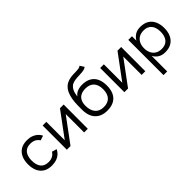

<svg xmlns="http://www.w3.org/2000/svg" viewBox="59 -1657 2806 2806"><g transform="rotate(-45 1461.5 -254.5)"><path d="M431 -367Q411 -401 376 -420.5Q341 -440 290 -440Q235 -440 199.5 -417Q164 -394 146.5 -351.5Q129 -309 129 -250Q129 -160 168.5 -110Q208 -60 290 -60Q341 -60 376 -79.5Q411 -99 431 -133L506 -111Q489 -74 459 -46.5Q429 -19 387 -4Q345 11 290 11Q209 11 156.5 -22Q104 -55 78 -113.5Q52 -172 52 -250Q52 -327 78 -386Q104 -445 156.5 -478Q209 -511 290 -511Q344 -511 385.5 -496Q427 -481 457 -454.5Q487 -428 505 -391Z M605 -500H681V-119L963 -500H1039L1038 0H962V-380L681 0H605Z M1429 16Q1310 16 1242.5 -54.5Q1175 -125 1175 -260Q1175 -303 1176 -356.5Q1177 -410 1185.5 -464Q1194 -518 1214 -566.5Q1234 -615 1271.5 -650.5Q1309 -686 1369 -701Q1406 -710 1441 -711.5Q1476 -713 1507 -713.5Q1538 -714 1562.5 -718Q1587 -722 1604 -737L1645 -672Q1626 -656 1597 -650Q1568 -644 1533.5 -642.5Q1499 -641 1463 -639Q1427 -637 1395 -630Q1356 -621 1332 -600.5Q1308 -580 1294 -553Q1280 -526 1273.5 -496.5Q1267 -467 1264 -441Q1284 -469 1311 -485Q1338 -501 1369.5 -508Q1401 -515 1432 -515Q1516 -515 1572 -483Q1628 -451 1655.5 -392Q1683 -333 1683 -250Q1683 -165 1654.5 -105.5Q1626 -46 1569.5 -15Q1513 16 1429 16ZM1429 -58Q1515 -58 1560 -106.5Q1605 -155 1606 -250Q1606 -342 1560.5 -391.5Q1515 -441 1429 -441Q1374 -441 1334 -421.5Q1294 -402 1272.5 -361.5Q1251 -321 1251 -258Q1252 -164 1297.5 -111Q1343 -58 1429 -58Z M1794 -500H1870V-119L2152 -500H2228L2227 0H2151V-380L1870 0H1794Z M2632 -511Q2713 -511 2766 -477.5Q2819 -444 2845 -385Q2871 -326 2871 -250Q2871 -175 2845 -116Q2819 -57 2766 -23Q2713 11 2632 11Q2563 11 2518.5 -19Q2474 -49 2451 -93V228H2375V-500H2451V-408Q2474 -451 2518.5 -481Q2563 -511 2632 -511ZM2451 -250Q2451 -193 2472.5 -150Q2494 -107 2533.5 -83.5Q2573 -60 2629 -60Q2684 -60 2721 -83.5Q2758 -107 2776 -150Q2794 -193 2794 -250Q2794 -308 2776 -350.5Q2758 -393 2721 -416.5Q2684 -440 2629 -440Q2573 -440 2533.5 -416.5Q2494 -393 2472.5 -350.5Q2451 -308 2451 -250Z"/></g></svg>

Font: Nata Sans
Style: Regular
Weight: 400
Designer: Daniel Uzquiano Cruz
Version: Version 1.001